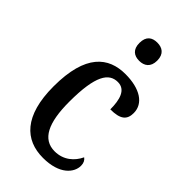

<svg xmlns="http://www.w3.org/2000/svg" viewBox="-236 -829 909 909"><g transform="rotate(45 218.0 -374.5)"><path d="M245 -637C278 -637 305 -654 305 -698C305 -743 278 -759 245 -759C211 -759 186 -743 186 -698C186 -654 211 -637 245 -637ZM248 10C359 10 402 -46 402 -91C402 -110 395 -122 384 -130C364 -87 324 -51 265 -51C184 -51 148 -125 148 -266C148 -443 186 -495 245 -495C297 -495 311 -442 311 -378C378 -378 402 -399 402 -444C402 -508 341 -547 244 -547C131 -547 44 -480 44 -265C44 -68 128 10 248 10Z"/></g></svg>

Font: Noto Serif Myanmar Condensed Medium
Style: Regular
Weight: 500
Width: 3
Designer: Ben Mitchell and the Monotype Design Team
Foundry: Monotype Imaging Inc.
Version: Version 2.106